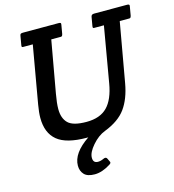

<svg xmlns="http://www.w3.org/2000/svg" viewBox="-129 -786 1018 1124"><g transform="rotate(-15 379.5 -224.0)"><path d="M745 -679Q759 -679 759 -671Q759 -668 758 -664L749 -612Q747 -603 743.5 -600Q740 -597 730 -598H679L615 -237Q599 -147 558 -90Q517 -33 429 1Q387 17 350.5 59Q314 101 314 133Q314 165 343 165Q360 165 377.5 156.5Q395 148 401 162L408 177Q413 185 411.5 189.5Q410 194 402 199Q351 231 306.5 231Q262 231 242.5 210Q223 189 223 157Q223 81 325 12H317Q193 12 138 -33.5Q83 -79 83 -170Q83 -203 91 -249L152 -598H99Q89 -597 86.5 -600Q84 -603 86 -612L95 -664Q96 -673 100 -676Q104 -679 114 -679H330Q340 -679 342.5 -676Q345 -673 343 -664L334 -612Q332 -603 328.5 -600Q325 -597 315 -598H264L208 -284Q198 -229 198 -193Q198 -137 228 -107.5Q258 -78 339.5 -78Q421 -78 465 -122.5Q509 -167 525 -262L583 -598H530Q520 -597 517.5 -600Q515 -603 517 -612L526 -664Q528 -679 545 -679Z"/></g></svg>

Font: Crete Round
Style: Italic
Weight: 400
Designer: Veronika Burian
Foundry: TypeTogether
Version: Version 1.001; ttfautohint (v1.6)